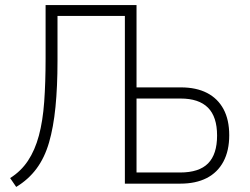

<svg xmlns="http://www.w3.org/2000/svg" viewBox="-20 -725 987 758"><path d="M44 13 20 -22Q63 -49 90.5 -90.5Q118 -132 133.5 -189.5Q149 -247 154.5 -323Q160 -399 160 -494V-705H519V-380H694Q755 -380 797.5 -358Q840 -336 862.5 -294Q885 -252 885 -191Q885 -130 862 -87Q839 -44 796 -22Q753 0 692 0H473V-662H207V-484Q207 -383 199 -302.5Q191 -222 173.5 -162Q156 -102 124 -59Q92 -16 44 13ZM519 -44H691Q766 -44 801.5 -80Q837 -116 837 -190Q837 -264 801 -300Q765 -336 693 -336H519Z"/></svg>

Font: Nunito Sans 7pt Condensed ExtraLight
Style: Regular
Weight: 250
Width: 3
Designer: Vernon Adams
Foundry: Vernon Adams
Version: Version 3.101;gftools[0.9.27]